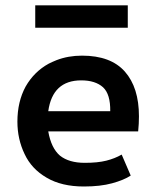

<svg xmlns="http://www.w3.org/2000/svg" viewBox="-20 -675 572 705"><path d="M151.4 -22.5Q95.7 -54.7 70.3 -109.4Q43.9 -164.1 43.9 -228.5Q43.9 -301.8 74.2 -357.4Q105.5 -412.1 159.2 -441.4Q172.9 -448.2 187.5 -454.1Q230.5 -470.7 281.2 -470.7Q386.7 -470.7 438.5 -412.1Q490.2 -353.5 490.2 -248Q490.2 -220.7 487.3 -192.4Q377 -192.4 157.2 -192.4Q168 -130.9 200.2 -103.5Q233.4 -77.1 291 -77.1Q338.9 -77.1 370.1 -85Q401.4 -92.8 426.8 -107.4Q438.5 -81.1 460 -30.3Q434.6 -13.7 391.6 -2Q348.6 9.8 288.1 9.8Q206.1 9.8 151.4 -22.5ZM384.8 -266.6Q385.7 -329.1 358.4 -354.5Q330.1 -379.9 278.3 -379.9Q172.9 -379.9 157.2 -266.6Q233.4 -266.6 384.8 -266.6ZM109.4 -655.3Q194.3 -655.3 449.2 -655.3Q449.2 -634.8 449.2 -573.2Q409.2 -573.2 288.1 -573.2Q243.2 -573.2 109.4 -573.2Q109.4 -593.8 109.4 -655.3Z"/></svg>

Font: Alata=Ham
Style: Regular
Weight: 400
Designer: Spyros Zevelakis, Eben Sorkin
Version: Version 1.004